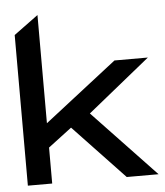

<svg xmlns="http://www.w3.org/2000/svg" viewBox="-49 -695 634 739"><g transform="rotate(-5 268.0 -325.5)"><path d="M29 0H123V-139L214 -208L411 0H534L291 -256L532 -451H403L123 -233V-651L29 -582Z"/></g></svg>

Font: Charger Sport
Style: BdExt
Weight: 700
Designer: Jasper
Foundry: Cannot Into Space Fonts
Version: Version 1.1